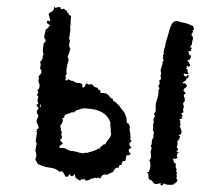

<svg xmlns="http://www.w3.org/2000/svg" viewBox="-20 -560 637 576"><path d="M426 -44H421L424 -40L425 -35L426 -25Q429 -19 435 -19Q436 -17 438 -15Q441 -7 451 -8L458 -10Q463 -10 464 -9Q459 -6 463 -4Q466 -3 469 -6L471 -10Q478 -4 501 -6Q501 -9 499 -9Q507 -7 513 -20Q512 -21 510 -23L509 -25Q512 -32 509 -37L510 -38H512Q507 -46 510 -52Q508 -54 507 -60Q507 -67 508 -69L506 -70H503V-72L502 -74Q500 -76 501 -77L500 -82Q498 -84 500 -85L506 -83L508 -84L510 -85L513 -88Q509 -92 511 -96L513 -101L517 -104Q509 -104 509 -108Q516 -108 514 -113L512 -115L510 -119Q514 -125 512 -138H516V-141Q516 -144 520 -145Q517 -148 521 -151L519 -152L517 -153Q515 -155 515 -156Q520 -153 523 -159Q526 -164 524 -169L522 -175L519 -181Q523 -185 521 -190L520 -193Q520 -195 522 -197L520 -198L519 -200Q518 -201 520 -203L524 -204Q526 -204 528 -206L526 -208L522 -209L528 -211Q527 -213 525.5 -216.5Q524 -220 524 -221Q528 -221 529.5 -222.5Q531 -224 530 -226L529 -232Q530 -234 532 -240Q532 -242 531 -243H530V-245Q528 -252 534 -256Q535 -260 534 -263V-266L533 -268Q530 -274 533 -277L535 -278H537Q536 -284 529 -289Q533 -290 533 -295Q539 -296 541 -304L538 -307L536 -309Q532 -312 529 -309L528 -313L530 -314L532 -315L537 -318L539 -323L543 -326Q547 -330 546 -334Q542 -335 540 -333Q539 -332 539 -327L537 -330L533 -333Q530 -336 532 -340Q538 -336 546 -339Q544 -341 542 -347L543 -350L541 -354Q540 -353 539 -353L538 -354L539 -356L541 -357L540 -360Q540 -362 541 -363L544 -361L546 -359Q551 -363 550 -366L548 -370L546 -374Q544 -376 542 -380Q550 -380 551 -384L552 -389L554 -394Q549 -392 547 -398L546 -403L545 -407Q552 -406 554 -407Q554 -408 552 -410L553 -412L555 -414Q556 -416 554 -418L548 -417Q554 -421 556 -430L557 -437L559 -444Q559 -448 558 -450L556 -453L554 -455L555 -457L556 -460Q557 -463 560 -464L557 -468Q562 -470 562 -474L560 -478V-481Q539 -492 524 -493Q515 -497 508 -497Q498 -495 494 -485L490 -476L487 -465L483 -451L478 -435L476 -425Q476 -419 473 -415Q472 -413 472 -410.5Q472 -408 471 -407Q470 -403 472 -399Q469 -396 469 -393L470 -390L469 -387Q468 -386 469 -383L471 -380V-378Q466 -375 468 -369Q464 -359 462 -349L463 -341Q465 -336 461 -334Q462 -332 462.5 -328Q463 -324 463 -322Q457 -320 458 -317L459 -308Q455 -304 455 -299Q459 -298 458 -294L456 -290L455 -287L456 -284L455 -281Q454 -276 455 -275Q453 -269 452 -264L448 -252Q447 -249 447 -241V-229L446 -224L443 -220Q442 -214 446 -211Q441 -209 441 -204Q439 -198 442 -194Q439 -189 439 -184L440 -179L439 -174Q438 -167 442 -164L441 -158Q440 -156 440 -154Q442 -149 438 -144Q437 -143 437 -142Q436 -140 436 -139Q435 -137 435 -130Q436 -128 435 -127L433 -124L432 -122Q437 -117 432 -106L433 -91Q433 -84 428 -79L430 -74L431 -69Q430 -62 432 -60L430 -58Q431 -54 428 -49ZM313 -155 311 -149 303 -139Q297 -131 296 -127H291L288 -124L284 -121Q279 -116 278 -113L277 -114H275Q272 -113 270 -111Q268 -110 257 -106L249 -104L241 -101L239 -102H236Q232 -99 224 -101L218 -102L212 -104L203 -106Q200 -107 194 -107L186 -109L179 -113L172 -116H159Q159 -121 158 -122L164 -126L169 -130L164 -135L160 -140L166 -146V-149Q162 -158 166 -164L164 -166L162 -169Q164 -171 162 -176L161 -179V-183Q172 -196 167 -207Q168 -206 172 -206L173 -210L174 -214Q178 -218 184 -219L189 -220L194 -223H201Q203 -223 203 -224Q210 -231 217 -231Q224 -235 236 -235L245 -234L255 -233Q299 -227 311 -193V-185L312 -177Q312 -165 313 -161Q314 -160 313 -155ZM124 -469 123 -468 122 -469Q122 -470 123 -470Q123 -469 124 -469ZM98 -241 100 -242H101Q101 -247 100 -248Q103 -248 103 -239Q102 -240 100 -240ZM368 -129 371 -133 375 -138 371 -141Q372 -147 371 -159L370 -164L369 -169Q368 -173 370 -179L368 -184L366 -189Q364 -190 363 -190Q362 -191 361 -191L360 -196V-200L359 -207Q356 -218 351 -225L347 -230L343 -235L339 -241L332 -248Q325 -256 319 -258L318 -264L316 -265H313Q306 -275 301 -278Q296 -281 291 -281H286L281 -282V-289L278 -290H276Q274 -296 272 -297Q266 -297 262 -301L258 -305L254 -308L248 -306L243 -308Q239 -310 238 -309L236 -306L235 -302Q234 -299 229 -297Q226 -299 227 -302V-306L225 -309Q219 -311 216 -311Q206 -311 198 -318Q197 -317 195 -317L190 -320L184 -322L182 -320L179 -318L177 -320L176 -322L178 -326L177 -328L176 -330L177 -333L178 -336H179L180 -339L179 -350L182 -366L186 -381L183 -390Q188 -401 191 -414L189 -418L188 -421L187 -425L188 -429L189 -434V-437L190 -439Q186 -444 188 -449V-451L190 -455L189 -457L191 -469V-474L190 -478L191 -482L192 -488V-501L193 -509V-512L190 -514L186 -516V-520Q184 -522 182 -522L181 -525L180 -528Q179 -529 177 -529L175 -531L173 -533L171 -534L163 -532L162 -536V-538Q155 -540 146 -536Q145 -540 143 -540L142 -535L140 -530L137 -526L133 -524Q127 -521 126 -517Q127 -513 131 -499L130 -497V-495Q130 -496 127.5 -497Q125 -498 123 -499Q121 -495 120 -492L123 -489L126 -487Q129 -486 131 -482H127L126 -478Q124 -476 122 -474.5Q120 -473 118 -472L117 -471Q117 -470 115.5 -463.5Q114 -457 113 -453Q112 -447 115 -442H117Q116 -439 117 -436L111 -430L110 -422L109 -413Q108 -404 111 -396Q109 -394 108 -394Q108 -385 107 -382L104 -378L100 -374Q103 -369 102 -365L100 -355L102 -352L104 -350V-341L102 -338L99 -335L97 -332L95 -329Q97 -327 97 -324Q96 -322 96 -321Q95 -320 95 -319L98 -307Q100 -305 98 -302V-296L95 -292L92 -288L94 -286L95 -283Q91 -276 90 -274L93 -273L95 -272L94 -265L92 -258L93 -256L94 -253Q96 -250 94 -248L88 -245L90 -244Q91 -242 93 -239.5Q95 -237 96 -235Q91 -229 90 -225Q91 -224 91 -220L93 -217L95 -213L94 -209L92 -204Q88 -199 91 -191L94 -185L96 -178V-176L95 -175Q94 -174 92.5 -173Q91 -172 89 -171L92 -168L88 -166Q91 -164 91 -163L89 -150L87 -136L90 -130L88 -119L86 -108Q92 -93 86 -83L87 -79Q91 -75 93 -68L108 -62Q115 -59 130 -57Q149 -55 159 -44L163 -46H166L168 -45L177 -30H180L182 -29L185 -33L189 -37H191Q191 -33 192 -32H199L200 -34Q202 -36 204 -38Q206 -30 207 -26L214 -22L220 -18L225 -23Q226 -22 228 -22L230 -21L233 -24L235 -21L237 -18L242 -19L247 -20Q251 -21 251 -23L267 -27L269 -26L271 -25L274 -28L277 -26L280 -24L284 -30L288 -35L298 -37L300 -36L301 -35Q303 -37 307 -39L319 -44Q324 -53 327 -56L332 -57H336Q338 -64 339 -65H344L346 -71L348 -76L352 -77H356L358 -86L359 -94H366Q371 -96 372 -99L370 -101L368 -103Q365 -107 367 -113Q370 -114 374 -116Q368 -124 368 -129Z"/></svg>

Font: Kom-post
Style: Regular
Weight: 400
Designer: @guaschetti
Foundry: guaschetti
Version: Version 1.00 December 6, 2021, initial release